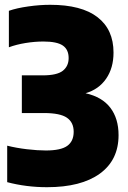

<svg xmlns="http://www.w3.org/2000/svg" viewBox="-20 -770 532 800"><path d="M176 10Q89.5 10 10 -11V-163Q47.5 -153.5 92 -148.2Q136.5 -143 171 -143Q233.5 -143 260.2 -162.2Q287 -181.5 287 -221Q287 -260 258.8 -279.5Q230.5 -299 163 -299H71V-456H158Q217.5 -456 241.8 -475.2Q266 -494.5 266 -528Q266 -563.5 241.8 -580.2Q217.5 -597 161 -597Q125 -597 86.5 -590.8Q48 -584.5 17 -573V-725Q50 -736.5 97.8 -743.2Q145.5 -750 189 -750Q319.5 -750 386.2 -698.5Q453 -647 453 -551Q453 -486.5 422.2 -442Q391.5 -397.5 336.5 -381.5Q405.5 -366 439.8 -321Q474 -276 474 -207Q474 -103 396 -46.5Q318 10 176 10Z"/></svg>

Font: Encode Sans Condensed Black
Style: Regular
Weight: 900
Width: 3
Designer: Multiple Designers
Foundry: Impallari Type
Version: Version 3.000; ttfautohint (v1.8.3) -l 8 -r 50 -G 200 -x 14 